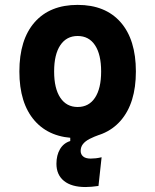

<svg xmlns="http://www.w3.org/2000/svg" viewBox="-20 -547 626 774"><path d="M324.7 207Q268.6 207 238 182.4Q207.5 157.7 207.5 113.3Q207.5 78.6 221.9 54.2Q236.3 29.8 263.2 21.5V-14.6L378.9 -16.1L383.8 -4.9Q358.9 3.9 341.3 12.9Q323.7 22 314.5 33.7Q305.2 45.4 305.2 61.5Q305.2 75.2 315.2 83.7Q325.2 92.3 345.7 92.3Q355 92.3 366.2 91.1Q377.4 89.8 389.6 86.9L377 202.6Q363.3 204.6 349.6 205.8Q335.9 207 324.7 207ZM293 9.8Q181.2 9.8 119.6 -60.5Q58.1 -130.9 58.1 -258.8Q58.1 -387.2 119.6 -457.3Q181.2 -527.3 293 -527.3Q404.8 -527.3 466.3 -457.3Q527.8 -387.2 527.8 -258.8Q527.8 -130.9 466.3 -60.5Q404.8 9.8 293 9.8ZM293 -115.7Q338.4 -115.7 363 -153.1Q387.7 -190.4 387.7 -258.8Q387.7 -327.6 363 -364.7Q338.4 -401.9 293 -401.9Q248 -401.9 223.1 -364.7Q198.2 -327.6 198.2 -258.8Q198.2 -190.4 223.1 -153.1Q248 -115.7 293 -115.7Z"/></svg>

Font: Cascadia Mono PL
Style: Regular
Weight: 400
Monospace: yes
Designer: Aaron Bell
Foundry: Saja Typeworks
Version: Version 2102.003